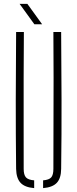

<svg xmlns="http://www.w3.org/2000/svg" viewBox="-20 -965 398 989"><path d="M63 -95Q61 -274.5 61.2 -447.8Q61.5 -621 63 -800H103Q102 -680.5 101.8 -564Q101.5 -447.5 101.8 -331Q102 -214.5 102 -95Q102 -64.5 113.5 -51.5Q125 -38.5 156 -36V4Q107.5 0 85.8 -23.5Q64 -47 63 -95ZM202 4V-36Q233 -38.5 244 -51.5Q255 -64.5 255 -95Q255 -214.5 255.5 -331Q256 -447.5 256 -564Q256 -680.5 255 -800H295Q296.5 -621 297 -447.8Q297.5 -274.5 295 -95Q294.5 -47 272.8 -23.5Q251 0 202 4ZM157 -840 81 -945H121L197 -840Z"/></svg>

Font: Big Shoulders Stencil Text SC Thin
Style: Regular
Weight: 100
Designer: Patric King
Foundry: XO Type Co
Version: Version 2.001